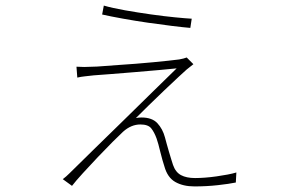

<svg xmlns="http://www.w3.org/2000/svg" viewBox="-20 -640 1040 688"><path d="M649 -391Q643 -386 620.5 -365Q598 -344 569.5 -317Q541 -290 513 -262.5Q485 -235 467 -217Q477 -219 487 -219Q525 -219 544 -198.5Q563 -178 571 -148Q574 -138 577.5 -124Q581 -110 585.5 -96Q590 -82 593.5 -69.5Q597 -57 600 -49Q609 -23 628.5 -12.5Q648 -2 679 -2Q695 -2 715 -3.5Q735 -5 756 -8Q777 -11 795.5 -14.5Q814 -18 827 -22L825 14Q801 19 760.5 23.5Q720 28 677 28Q636 28 608 12Q580 -4 569 -44Q566 -53 562 -67Q558 -81 554.5 -95.5Q551 -110 547.5 -123Q544 -136 541 -144Q533 -166 522 -180Q511 -194 483 -194Q450 -194 421 -168Q409 -157 384 -132Q359 -107 331 -77.5Q303 -48 277 -19.5Q251 9 238 26L205 2Q217 -7 229 -19Q264 -54 315.5 -104Q367 -154 421.5 -207.5Q476 -261 527 -311Q578 -361 613 -395Q592 -393 550 -389Q508 -385 462.5 -381.5Q417 -378 376 -374.5Q335 -371 316 -370Q299 -368 284.5 -366.5Q270 -365 257 -362L254 -401Q280 -399 313 -401Q325 -401 349 -403Q373 -405 403 -407Q433 -409 466 -411.5Q499 -414 529 -417Q559 -420 583.5 -422.5Q608 -425 622 -427Q639 -430 649 -434L673 -410ZM352 -620Q383 -611 428.5 -603Q474 -595 520 -588.5Q566 -582 606.5 -578Q647 -574 667 -573L662 -540Q638 -542 597 -547Q556 -552 511 -558.5Q466 -565 421.5 -573Q377 -581 346 -588Z"/></svg>

Font: SpoqaHanSans
Style: Thin
Weight: 250
Designer: [Spoqa Han Sans] Dong-huui Kim \uAE40 \uB3D9 \uD718   [Noto Sans] Ryoko NISHIZUKA \u897F \u585A \u6DBC \u5B50  (kana & i
Foundry: Spoqa (http://bi.spoqa.com)
Version: Version 1.004;PS 1.004;hotconv 1.0.82;makeotf.lib2.5.63406